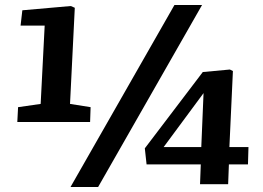

<svg xmlns="http://www.w3.org/2000/svg" viewBox="-20 -734 1046 765"><path d="M261 11 675 -714H785L371 11ZM259 -320 341 -307 339 -248H49L52 -307L142 -320L158 -632H62L69 -693L262 -710L278 -703ZM894 -148H970L968 -79H892L889 0H777L780 -79H564L557 -143L788 -447L896 -457L908 -451ZM782 -148 791 -363 632 -148Z"/></svg>

Font: Literata
Style: Bold Italic
Weight: 700
Italic angle: -2°
Designer: Latin by Veronika Burian and Jose Scaglione. Greek by Irene Vlachou. Cyrillic by Vera Evstafieva
Foundry: TypeTogether
Version: Version 3.103;gftools[0.9.29]